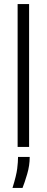

<svg xmlns="http://www.w3.org/2000/svg" viewBox="-20 -717 228 937"><path d="M66 0V-697H122V0ZM41 200Q60 139 64 106Q68 73 68 49H125Q125 91 112.5 133Q100 175 90 200Z"/></svg>

Font: Bricolage Grotesque 24pt Condensed ExtraLight
Style: Regular
Weight: 250
Width: 3
Designer: Mathieu Triay
Foundry: Atelier Triay
Version: Version 1.001;gftools[0.9.33.dev8+g029e19f]